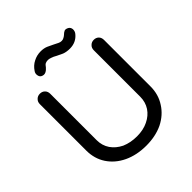

<svg xmlns="http://www.w3.org/2000/svg" viewBox="-260 -1170 1365 1365"><g transform="rotate(-45 422.5 -487.0)"><path d="M426.8 15.6Q331.1 15.6 256.8 -19.5Q182.6 -54.7 140.6 -118.2Q99.6 -180.7 99.6 -261.7Q99.6 -418 99.6 -728.5Q99.6 -752 115.2 -766.6Q129.9 -781.2 152.3 -781.2Q174.8 -781.2 189.5 -766.6Q204.1 -752 204.1 -728.5Q204.1 -573.2 204.1 -261.7Q204.1 -208 232.4 -166Q260.7 -125 310.5 -100.6Q362.3 -78.1 426.8 -78.1Q490.2 -78.1 538.1 -101.6Q586.9 -125 614.3 -166Q641.6 -208 641.6 -261.7Q641.6 -418 641.6 -728.5Q641.6 -752 657.2 -766.6Q671.9 -781.2 694.3 -781.2Q716.8 -781.2 731.4 -766.6Q745.1 -752 745.1 -728.5Q745.1 -573.2 745.1 -261.7Q745.1 -180.7 704.1 -118.2Q664.1 -54.7 591.8 -18.6Q519.5 15.6 426.8 15.6ZM530.3 -856.4Q496.1 -856.4 470.7 -866.2Q446.3 -877 427.7 -886.7Q406.2 -899.4 389.6 -904.3Q374 -910.2 362.3 -910.2Q347.7 -910.2 336.9 -905.3Q326.2 -900.4 314.5 -882.8Q301.8 -867.2 285.2 -859.4Q267.6 -851.6 249 -861.3Q235.4 -868.2 232.4 -886.7Q228.5 -906.2 240.2 -921.9Q262.7 -956.1 296.9 -972.7Q330.1 -990.2 369.1 -990.2Q401.4 -990.2 425.8 -979.5Q450.2 -968.8 466.8 -960Q490.2 -947.3 502 -942.4Q513.7 -936.5 527.3 -936.5Q540 -936.5 549.8 -942.4Q559.6 -947.3 567.4 -954.1Q581.1 -967.8 593.8 -973.6Q607.4 -978.5 626 -967.8Q640.6 -959 642.6 -939.5Q643.6 -918.9 630.9 -903.3Q592.8 -856.4 530.3 -856.4Z"/></g></svg>

Font: Abed
Style: Bold
Weight: 700
Designer: Johan Aakerlund
Version: Version 3.105